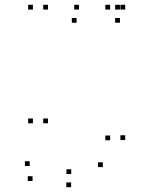

<svg xmlns="http://www.w3.org/2000/svg" viewBox="-20 -760 660 802"><path d="M503 -720V-740H483V-720ZM440 -720V-740H420V-720ZM440 -174V-194H420V-174ZM409.5 -62V-82H389.5V-62ZM277.5 -33V-53H257.5V-33ZM104 -66.5V-86.5H84V-66.5ZM116 -4V-24H96V-4ZM277 22V2H257V22ZM503 -175V-195H483V-175ZM310 -720V-740H290V-720ZM300 -665V-685H280V-665ZM481 -665V-685H461V-665ZM481 -720V-740H461V-720ZM180.5 -720V-740H160.5V-720ZM117.5 -720V-740H97.5V-720ZM117.5 -245V-265H97.5V-245ZM180.5 -245V-265H160.5V-245Z"/></svg>

Font: Monaspace Argon Dots Var
Style: Regular
Weight: 400
Designer: Riley Cran and the Lettermatic Team
Version: Version 1.100 (Monaspace Argon Dots)